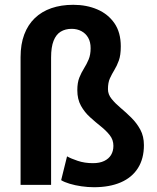

<svg xmlns="http://www.w3.org/2000/svg" viewBox="-20 -781 664 811"><path d="M195.8 -538.1V0H66.9V-539.6Q66.9 -594.2 82.5 -635.5Q98.1 -676.8 127.2 -704.6Q156.2 -732.4 197.3 -746.6Q238.3 -760.7 289.6 -760.7Q345.7 -760.7 391.1 -741.2Q436.5 -721.7 463.4 -682.9Q490.2 -644 490.2 -585Q490.2 -547.9 481.9 -525.1Q473.6 -502.4 463.1 -485.4Q452.6 -468.3 444.3 -450.2Q436 -432.1 436 -404.3Q436 -382.3 451.4 -363.3Q466.8 -344.2 489.5 -325.2Q512.2 -306.2 534.9 -283.7Q557.6 -261.2 572.8 -233.2Q587.9 -205.1 587.9 -168Q587.9 -110.8 562.7 -71Q537.6 -31.2 490.2 -10.7Q442.9 9.8 376.5 9.8Q351.1 9.8 324 5.9Q296.9 2 274.2 -4.9Q251.5 -11.7 238.3 -20L263.2 -120.6Q279.3 -111.3 308.3 -101.6Q337.4 -91.8 372.6 -91.8Q400.9 -91.8 420.2 -101.1Q439.5 -110.4 449.2 -126.7Q459 -143.1 459 -165Q459 -190.4 443.8 -209.7Q428.7 -229 406 -247.1Q383.3 -265.1 360.4 -285.9Q337.4 -306.6 322 -334.2Q306.6 -361.8 306.6 -399.9Q306.6 -432.1 315.2 -453.4Q323.7 -474.6 335 -492.4Q346.2 -510.3 354.5 -530Q362.8 -549.8 362.8 -577.6Q362.8 -603.5 352.5 -621.6Q342.3 -639.6 324 -649.4Q305.7 -659.2 282.7 -659.2Q255.9 -659.2 236.3 -647.2Q216.8 -635.3 206.3 -608.6Q195.8 -582 195.8 -538.1Z"/></svg>

Font: Roboto SemiBold
Style: Regular
Weight: 600
Designer: Christian Robertson
Foundry: Google
Version: Version 3.009; 2024